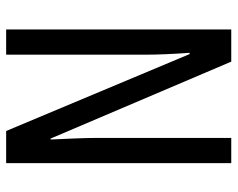

<svg xmlns="http://www.w3.org/2000/svg" viewBox="-92 -662 754 609"><g transform="rotate(90 284.5 -357.0)"><path d="M497 0H395L151 -582H147Q153 -500 153 -438V0H73V-714H175L419 -141H422Q420 -185 418.5 -221.5Q417 -258 417 -286V-714H497Z"/></g></svg>

Font: Noto Sans Lao ExtraCondensed
Style: Regular
Weight: 400
Width: 2
Designer: Monotype Design Team
Foundry: Monotype Imaging Inc.
Version: Version 2.004; ttfautohint (v1.8.4.7-5d5b)